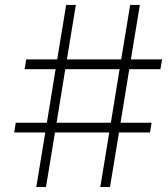

<svg xmlns="http://www.w3.org/2000/svg" viewBox="-20 -747 672 767"><path d="M380.7 0 416.5 -217.7H199.6L163.7 0H125L160.9 -217.7H36.6L43 -256.7H167.3L202.1 -470.5H78.1L84.9 -509.6H208.5L244.3 -727.3H283L247.2 -509.6H464.1L500 -727.3H538.7L502.8 -509.6H627.5L620.7 -470.5H496.4L461.6 -256.7H585.6L579.2 -217.7H455.3L419.4 0ZM206 -256.7H422.9L457.7 -470.5H240.8Z"/></svg>

Font: Inter UI Extra Light
Style: Italic
Weight: 200
Italic angle: -9.39999°
Designer: Rasmus Andersson
Foundry: rsms
Version: 3.2;8d6f07862